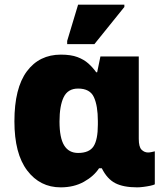

<svg xmlns="http://www.w3.org/2000/svg" viewBox="-20 -796 717 826"><path d="M241 10Q152 10 97 -62.5Q42 -135 42 -274Q42 -417 95.5 -489Q149 -561 242 -561Q285 -561 313 -550.5Q341 -540 360 -523Q379 -506 394 -485H398L412 -553H577V-199Q577 -164 589 -152Q601 -140 617 -140Q624 -140 633 -142Q642 -144 646 -145V-3Q641 0 627 3Q613 6 597 8Q581 10 570 10Q511 10 476 -8Q441 -26 418 -72H406Q384 -38 341 -14Q298 10 241 10ZM316 -138Q364 -138 382.5 -166.5Q401 -195 401 -260V-275Q401 -341 384 -378Q367 -415 316 -415Q272 -415 254 -378Q236 -341 236 -273Q236 -203 256 -170.5Q276 -138 316 -138ZM269 -606V-620L316 -776H515V-766L386 -606Z"/></svg>

Font: Noto Sans Black
Style: Regular
Weight: 900
Designer: Monotype Design Team
Foundry: Monotype Imaging Inc.
Version: Version 2.007